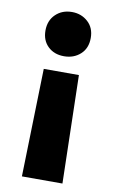

<svg xmlns="http://www.w3.org/2000/svg" viewBox="-83 -582 481 807"><g transform="rotate(10 157.5 -178.5)"><path d="M70 180 82 -281H232L243 180ZM156 -348Q114 -348 87.5 -373.5Q61 -399 61 -441Q61 -484 88.5 -510.5Q116 -537 158 -537Q198 -537 226 -511.5Q254 -486 254 -443Q254 -399 226 -373.5Q198 -348 156 -348Z"/></g></svg>

Font: Onest ExtraBold
Style: Regular
Weight: 800
Designer: Dmitri Voloshin, Andrey Kudryavtsev
Foundry: Dmitri Voloshin, Andrey Kudryavtsev
Version: Version 1.000;gftools[0.9.33]